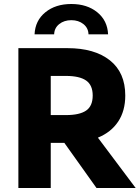

<svg xmlns="http://www.w3.org/2000/svg" viewBox="-20 -941 699 961"><path d="M72 -700H318Q453 -700 530 -639Q607 -578 607 -463Q607 -386 571.5 -332.5Q536 -279 470 -252L659 0H463L302 -226H234V0H72ZM444 -463Q444 -515 411 -538Q378 -561 310 -561H234V-365H310Q378 -365 411 -387.5Q444 -410 444 -463ZM337 -921Q416 -921 467 -879.5Q518 -838 521 -769H423Q422 -801 397.5 -820.5Q373 -840 337 -840Q301 -840 276.5 -820.5Q252 -801 251 -769H153Q156 -838 207 -879.5Q258 -921 337 -921Z"/></svg>

Font: Chess Sans
Style: Bold
Weight: 700
Designer: Wolf Bōese
Foundry: Wolf Bōese
Version: Version 7.223